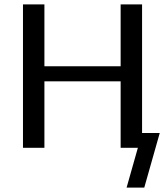

<svg xmlns="http://www.w3.org/2000/svg" viewBox="-20 -669 747 869"><path d="M553 180 604 0H526V-301H181V0H84V-649H181V-369H526V-649H623V-67H703L633 180Z"/></svg>

Font: Play
Style: Regular
Weight: 400
Designer: Jonas Hecksher (Cyrillic expansion: Cyreal)
Foundry: Jonas Hecksher, Playtype, e-types AS
Version: Version 2.101; ttfautohint (v1.5.65-e2d9)